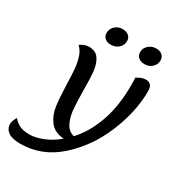

<svg xmlns="http://www.w3.org/2000/svg" viewBox="-291 -957 1190 1297"><g transform="rotate(30 304.0 -308.5)"><path d="M639 -540Q639 -378 567 -205Q495 -32 364.5 84Q234 200 67 200Q4 200 -27 178Q-58 156 -58 118Q-58 104 -52 88.5Q-46 73 -38 61Q-17 85 11 100Q39 115 90 115Q135 115 192.5 92.5Q250 70 305 24Q232 18 196.5 -28Q161 -74 152 -136.5Q143 -199 140 -302Q138 -378 134 -423Q130 -468 117 -509Q104 -550 76 -575Q108 -600 145 -600Q198 -600 222.5 -562.5Q247 -525 252.5 -470.5Q258 -416 258 -322Q259 -231 264 -177Q269 -123 290 -80Q311 -37 356 -25Q431 -105 475.5 -228.5Q520 -352 520 -520Q520 -561 518 -575Q541 -589 556 -594.5Q571 -600 588 -600Q639 -600 639 -540ZM199 -742Q199 -772 222.5 -794.5Q246 -817 281 -817Q311 -817 329 -801.5Q347 -786 347 -761Q347 -729 323 -707Q299 -685 262 -685Q233 -685 216 -700.5Q199 -716 199 -742ZM460 -742Q460 -772 484 -794.5Q508 -817 544 -817Q573 -817 590.5 -801.5Q608 -786 608 -761Q608 -729 584.5 -707Q561 -685 526 -685Q496 -685 478 -700.5Q460 -716 460 -742Z"/></g></svg>

Font: Lemonada
Style: Regular
Weight: 400
Designer: Mohamed Gaber (Arabic) Eduardo Tunni (Latin)
Foundry: Kief Type Foundry
Version: Version 3.006